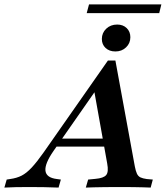

<svg xmlns="http://www.w3.org/2000/svg" viewBox="-90 -849 751 869"><path d="M432.3 -616.1Q404.8 -616.1 387.9 -631.9Q371 -647.6 371 -672.6Q371 -700 390.7 -719Q410.5 -737.9 440.3 -737.9Q466.9 -737.9 483.5 -721.8Q500 -705.6 500 -680.6Q500 -653.2 480.6 -634.7Q461.3 -616.1 432.3 -616.1ZM152.4 -166.1Q112.1 -108.1 115.7 -76.2Q119.4 -44.4 167.7 -38.7L185.5 -36.3L175 0Q139.5 -1.6 106 -2Q72.6 -2.4 41.1 -2.4Q10.5 -2.4 -16.9 -2Q-44.4 -1.6 -70.2 0L-59.7 -36.3L-44.4 -38.7Q-14.5 -42.7 7.7 -54Q29.8 -65.3 53.2 -90.3Q76.6 -115.3 107.3 -158.9L398.4 -575H432.3L520.2 -96Q524.2 -75 529.8 -62.9Q535.5 -50.8 546 -46Q556.5 -41.1 574.2 -38.7L601.6 -36.3L591.9 0Q577.4 -0.8 558.1 -1.2Q538.7 -1.6 519 -2Q499.2 -2.4 480.6 -2.4H476.6H473.4Q451.6 -2.4 427.4 -2.4Q403.2 -2.4 379.8 -2Q356.5 -1.6 335.5 -1.2Q314.5 -0.8 298.4 0L308.9 -36.3L341.9 -39.5Q379 -42.7 390.7 -56.9Q402.4 -71 395.2 -108.9L334.7 -446.8L371.8 -480.6ZM152.4 -185.5 175.8 -221.8H417.7L424.2 -185.5ZM302.4 -789.5 312.9 -829H640.3L630.6 -789.5Z"/></svg>

Font: Playfair 9pt
Style: Bold Italic
Weight: 700
Italic angle: -15.6°
Designer: Claus Eggers Sørensen
Foundry: Claus Eggers Sørensen
Version: Version 2.203